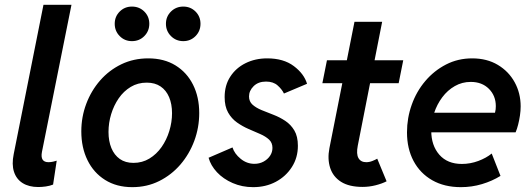

<svg xmlns="http://www.w3.org/2000/svg" viewBox="-20 -772 2217 800"><path d="M139.6 7.3Q100.6 7.3 74.5 -9Q48.3 -25.4 38.3 -56.2Q28.3 -86.9 37.1 -129.9L161.1 -752H277.8L154.8 -139.2Q146.5 -96.2 182.1 -96.2Q191.4 -96.2 201.2 -98.4Q210.9 -100.6 216.3 -102.5L201.2 -2.9Q188 2.4 171.1 4.9Q154.3 7.3 139.6 7.3Z M531.2 7.8Q465.8 7.8 418 -22.2Q370.1 -52.2 344.5 -104.7Q318.8 -157.2 318.8 -224.6Q318.8 -284.7 339.4 -339.4Q359.9 -394 397.2 -436.8Q434.6 -479.5 485.6 -504.2Q536.6 -528.8 597.7 -528.8Q663.6 -528.8 711.2 -499.5Q758.8 -470.2 784.4 -418.9Q810.1 -367.7 810.1 -300.8Q810.1 -240.7 789.6 -185.3Q769 -129.9 731.7 -86.4Q694.3 -43 643.3 -17.6Q592.3 7.8 531.2 7.8ZM536.1 -93.3Q572.8 -93.3 602.5 -111.3Q632.3 -129.4 653.3 -159.4Q674.3 -189.5 685.5 -226.3Q696.8 -263.2 696.8 -300.3Q696.8 -338.4 684.6 -367.2Q672.4 -396 648.9 -411.9Q625.5 -427.7 591.3 -427.7Q554.2 -427.7 524.7 -409.9Q495.1 -392.1 474.6 -362.3Q454.1 -332.5 443.1 -296.1Q432.1 -259.8 432.1 -222.2Q432.1 -184.1 444.1 -155Q456.1 -126 479.2 -109.6Q502.4 -93.3 536.1 -93.3ZM743.7 -600.6Q713.4 -600.6 692.4 -621.6Q671.4 -642.6 671.4 -672.9Q671.4 -703.1 692.4 -723.9Q713.4 -744.6 743.7 -744.6Q773.9 -744.6 794.7 -723.9Q815.4 -703.1 815.4 -672.9Q815.4 -642.6 794.7 -621.6Q773.9 -600.6 743.7 -600.6ZM529.8 -600.6Q499.5 -600.6 478.8 -621.6Q458 -642.6 458 -672.9Q458 -703.1 478.8 -723.9Q499.5 -744.6 529.8 -744.6Q560.5 -744.6 581.3 -723.9Q602.1 -703.1 602.1 -672.9Q602.1 -642.6 581.3 -621.6Q560.5 -600.6 529.8 -600.6Z M1034.7 7.8Q988.8 7.8 949.5 -9.3Q910.2 -26.4 884 -54.4Q857.9 -82.5 849.1 -114.7L948.7 -157.7Q957 -131.3 982.7 -110.4Q1008.3 -89.4 1040 -89.4Q1061 -89.4 1078.1 -98.6Q1095.2 -107.9 1105.2 -122.8Q1115.2 -137.7 1115.2 -155.8Q1115.2 -177.2 1101.1 -190.4Q1086.9 -203.6 1064 -213.6Q1041 -223.6 1015.6 -234.6Q990.2 -245.6 967.5 -261.7Q944.8 -277.8 930.4 -303.2Q916 -328.6 916 -367.7Q916 -416.5 939.5 -452.6Q962.9 -488.8 1003.2 -508.8Q1043.5 -528.8 1093.3 -528.8Q1161.6 -528.8 1204.3 -496.6Q1247.1 -464.4 1259.3 -422.9L1163.1 -382.3Q1154.8 -399.9 1136.7 -416Q1118.7 -432.1 1088.4 -432.1Q1056.2 -432.1 1036.9 -413.1Q1017.6 -394 1017.6 -370.1Q1017.6 -349.1 1032.2 -335.9Q1046.9 -322.8 1070.1 -313.2Q1093.3 -303.7 1119.4 -293.7Q1145.5 -283.7 1168.7 -268.3Q1191.9 -252.9 1206.5 -228.3Q1221.2 -203.6 1221.2 -164.6Q1221.2 -115.2 1196.3 -76.2Q1171.4 -37.1 1129.4 -14.6Q1087.4 7.8 1034.7 7.8Z M1490.7 6.8Q1434.6 6.8 1401.1 -14.4Q1367.7 -35.6 1355.7 -72.5Q1343.8 -109.4 1352.5 -154.3L1457 -681.2H1572.3L1470.7 -165Q1463.9 -130.4 1473.6 -113.3Q1483.4 -96.2 1505.9 -96.2Q1519 -96.2 1531.7 -101.3Q1544.4 -106.4 1551.8 -110.8L1590.8 -16.6Q1571.8 -6.8 1544.9 0Q1518.1 6.8 1490.7 6.8ZM1323.2 -425.3 1342.3 -521H1660.2L1641.1 -425.3Z M1900.4 7.8Q1831.5 7.8 1781 -21Q1730.5 -49.8 1703.1 -101.3Q1675.8 -152.8 1675.8 -220.7Q1675.8 -280.3 1695.6 -335.7Q1715.3 -391.1 1752 -434.3Q1788.6 -477.5 1838.4 -503.2Q1888.2 -528.8 1947.3 -528.8Q2008.8 -528.8 2054.2 -501.7Q2099.6 -474.6 2124.5 -429.2Q2149.4 -383.8 2149.4 -328.6Q2149.4 -310.5 2146.5 -290.8Q2143.6 -271 2138.9 -252.7Q2134.3 -234.4 2128.4 -220.7H1756.3L1771 -302.2H2042.5Q2044.4 -309.6 2045.2 -316.4Q2045.9 -323.2 2045.9 -329.6Q2045.9 -373 2017.1 -401.9Q1988.3 -430.7 1941.4 -430.7Q1905.3 -430.7 1875 -413.3Q1844.7 -396 1822.8 -366.7Q1800.8 -337.4 1788.8 -301Q1776.9 -264.6 1776.9 -227.1Q1776.9 -166 1810.5 -127.4Q1844.2 -88.9 1904.3 -88.9Q1939.5 -88.9 1972.9 -101.3Q2006.3 -113.8 2028.8 -132.3L2065.4 -39.1Q2030.8 -17.6 1988.3 -4.9Q1945.8 7.8 1900.4 7.8Z"/></svg>

Font: Reddit Sans SemiBold
Style: Italic
Weight: 600
Italic angle: -11.25°
Designer: Stephen Hutchings
Version: Version 1.013